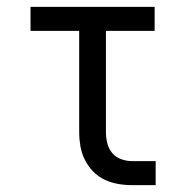

<svg xmlns="http://www.w3.org/2000/svg" viewBox="-20 -540 540 560"><path d="M366 0Q345 0 324.5 -3.5Q304 -7 285 -16Q266 -25 251.5 -40Q237 -55 227.5 -74Q218 -93 214.5 -113.5Q211 -134 211 -155V-450H69V-520H431V-450H289V-155Q289 -138 293 -122Q297 -106 307.5 -93.5Q318 -81 334 -75.5Q350 -70 366 -70H434V0Z"/></svg>

Font: Iosevka Slab
Style: Regular
Weight: 400
Monospace: yes
Designer: Belleve Invis
Foundry: Belleve Invis
Version: Version 11.2.4; ttfautohint (v1.8.3)